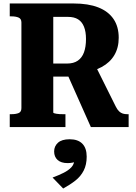

<svg xmlns="http://www.w3.org/2000/svg" viewBox="-20 -730 782 1103"><path d="M360 -319 502 0H719V-74H711Q697 -74 685.5 -77.5Q674 -81 664 -90.5Q654 -100 645 -118L527 -355ZM286 -84V-633H371Q406 -633 428.5 -619Q451 -605 462.5 -576.5Q474 -548 474 -506Q474 -461 462.5 -429.5Q451 -398 427 -381.5Q403 -365 366 -365H262V-290H407Q414 -292 419.5 -295Q425 -298 432 -301.5Q439 -305 447 -310Q516 -319 564 -345Q612 -371 637 -413.5Q662 -456 662 -513Q662 -577 632 -621Q602 -665 544.5 -687.5Q487 -710 403 -710H36V-636H46Q71 -636 87 -629Q103 -622 103 -601V-109Q103 -87 87 -80.5Q71 -74 46 -74H36V0H356V-74H343Q332 -74 322 -74.5Q312 -75 304 -76.5Q296 -78 291 -79.5Q286 -81 286 -84ZM343 353 282 290Q317 277 345 263Q373 249 390 231Q407 213 407 186L422 195Q412 201 398 204Q384 207 369 207Q331 207 311 189Q291 171 291 140Q291 110 313 90Q335 70 380 70Q428 70 453 95.5Q478 121 478 170Q478 216 461 249.5Q444 283 413.5 307Q383 331 343 353Z"/></svg>

Font: Roboto Serif SemiCondensed
Style: Bold
Weight: 700
Width: 4
Designer: Greg Gazdowicz
Foundry: Commercial Type
Version: Version 1.007